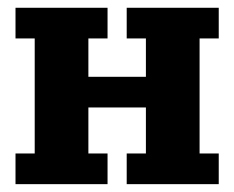

<svg xmlns="http://www.w3.org/2000/svg" viewBox="-20 -469 597 489"><path d="M302.7 0V-78.1H351.6V-195.3H205.1V-78.1H253.9V0H19.5V-78.1H68.4V-371.1H19.5V-449.2H253.9V-371.1H205.1V-273.4H351.6V-371.1H302.7V-449.2H537.1V-371.1H488.3V-78.1H537.1V0Z"/></svg>

Font: Orelega One
Style: Regular
Weight: 400
Version: Version 1.1 ; ttfautohint (v1.8.3)